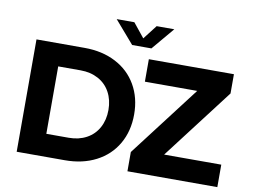

<svg xmlns="http://www.w3.org/2000/svg" viewBox="-92 -1043 1553 1178"><g transform="rotate(10 685.0 -454.0)"><path d="M80 -700H380Q490 -700 574 -656.5Q658 -613 704 -533.5Q750 -454 750 -350Q750 -246 704 -166.5Q658 -87 574 -43.5Q490 0 380 0H80ZM590 -350Q590 -412 564 -460Q538 -508 490 -534Q442 -560 380 -560H240V-140H380Q442 -140 490 -166Q538 -192 564 -240Q590 -288 590 -350ZM1330 -140V0H770V-120L1106 -560H780V-700H1310V-580L974 -140ZM664 -768 543 -908H653L724 -820L792 -908H902L784 -768Z"/></g></svg>

Font: Goli Bold
Style: Regular
Weight: 700
Designer: jaikishan Patel
Foundry: MagicType
Version: Version 1.000